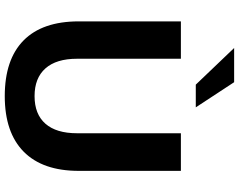

<svg xmlns="http://www.w3.org/2000/svg" viewBox="-116 -854 979 786"><g transform="rotate(90 373.0 -460.5)"><path d="M67 -294V-712H220V-287Q220 -202 259.5 -157.5Q299 -113 373 -113Q447 -113 486 -157.5Q525 -202 525 -287V-712H679V-294Q679 -146 600.5 -68.5Q522 9 373 9Q223 9 145 -68Q67 -145 67 -294ZM326 -773 176 -930H316L419 -773Z"/></g></svg>

Font: Muli ExtraBold
Style: Regular
Weight: 800
Designer: Vernon Adams
Foundry: Vernon Adams
Version: Version 2.000